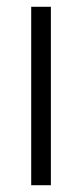

<svg xmlns="http://www.w3.org/2000/svg" viewBox="-20 -546 242 566"><path d="M72 0V-526H130V0Z"/></svg>

Font: Archivo SemiBold ExtraLight
Style: Regular
Weight: 250
Version: Version 2.001